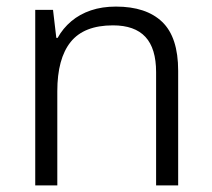

<svg xmlns="http://www.w3.org/2000/svg" viewBox="-20 -563 643 583"><path d="M332 -543Q424 -543 472.5 -496.5Q521 -450 521 -348V0H454V-344Q454 -416 421.5 -451Q389 -486 323 -486Q235 -486 194.5 -435.5Q154 -385 154 -286V0H87V-533H141L151 -448H155Q171 -477 196.5 -498.5Q222 -520 256 -531.5Q290 -543 332 -543Z"/></svg>

Font: Noto Sans Syriac Eastern Light
Style: Regular
Weight: 300
Designer: Patrick Giasson and the Monotype Design Team
Foundry: Monotype Imaging Inc.
Version: Version 3.001